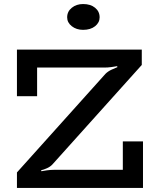

<svg xmlns="http://www.w3.org/2000/svg" viewBox="-20 -932 784 952"><path d="M64 0V-77L503 -566Q515 -578 533 -586.5Q551 -595 562 -599L561 -604Q550 -602 532.5 -599.5Q515 -597 498 -597H164V-455H64V-686H683V-610L242 -119Q231 -106 213 -98Q195 -90 184 -88L185 -83Q194 -85 213 -87.5Q232 -90 248 -90H589V-231H689V0ZM392 -784Q359 -784 336 -802Q313 -820 313 -846Q313 -875 336 -893.5Q359 -912 392 -912Q429 -912 451.5 -893.5Q474 -875 474 -846Q474 -820 451.5 -802Q429 -784 392 -784Z"/></svg>

Font: BioRhyme Medium
Style: Regular
Weight: 500
Designer: Aoife Mooney
Foundry: Aoife Mooney Type
Version: Version 1.600;gftools[0.9.33]